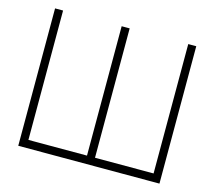

<svg xmlns="http://www.w3.org/2000/svg" viewBox="-103 -846 1085 972"><g transform="rotate(15 440.0 -360.0)"><path d="M70 -720H112V-42H419V-720H461V-42H768V-720H810V0H70Z"/></g></svg>

Font: Tap Sans
Style: Regular
Weight: 400
Designer: Tap Payments
Foundry: Tap Payments
Version: Version 1.001;Glyphs 3.1.2 (3151)